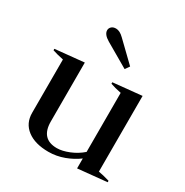

<svg xmlns="http://www.w3.org/2000/svg" viewBox="-174 -890 999 1039"><g transform="rotate(30 325.5 -370.5)"><path d="M217 -719Q217 -732 227 -741.5Q237 -751 255 -751Q279 -751 305 -725L423 -611L404 -584L256 -670Q217 -693 217 -719ZM631 -17V-8L450 10V-52Q414 -25 367 -7.5Q320 10 270 10Q186 10 137.5 -27Q89 -64 89 -129V-462Q46 -471 20 -480V-489L200 -507V-139Q200 -30 300 -30Q333 -30 375 -47Q417 -64 450 -93V-462Q409 -470 382 -480V-489L561 -507V-34Q591 -29 631 -17Z"/></g></svg>

Font: Trirong Medium
Style: Regular
Weight: 500
Designer: Katatrad Team
Foundry: CadsonDemak
Version: Version 1.001